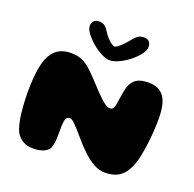

<svg xmlns="http://www.w3.org/2000/svg" viewBox="-144 -965 1146 1136"><g transform="rotate(20 429.0 -397.0)"><path d="M180.5 24Q143.5 24 119.2 10.8Q95 -2.5 78 -26Q69.5 -38 63.2 -56.5Q57 -75 52.2 -97.2Q47.5 -119.5 44.5 -144Q41.5 -168.5 39.8 -193.5Q38 -218.5 37.2 -241.2Q36.5 -264 36.5 -283Q36.5 -376.5 50.2 -443.8Q64 -511 99.8 -547.5Q135.5 -584 201.5 -584Q241 -584 269.5 -571.5Q298 -559 326.5 -532.8Q355 -506.5 394 -464.5Q435.5 -418 469.8 -386.5Q504 -355 523.5 -355Q532 -355 537.2 -357Q542.5 -359 546.2 -364.8Q550 -370.5 552.5 -381Q554 -386.5 555.8 -396Q557.5 -405.5 559.2 -417.2Q561 -429 563 -441.8Q565 -454.5 567.2 -467Q569.5 -479.5 572 -489.8Q574.5 -500 576.5 -507Q590.5 -544.5 617 -560.5Q643.5 -576.5 689.5 -576.5Q726.5 -576.5 751 -564.5Q775.5 -552.5 790.8 -529.5Q806 -506.5 812.5 -473.2Q819 -440 819.5 -398Q819.5 -378 818.5 -354Q817.5 -330 815.8 -303.8Q814 -277.5 810.8 -250.5Q807.5 -223.5 803.5 -197.5Q799.5 -171.5 794.2 -147.8Q789 -124 782 -104.5Q768 -64 747.5 -38Q727 -12 697.5 0.5Q668 13 626.5 13Q593 13 559 -5.2Q525 -23.5 491.2 -54.8Q457.5 -86 424 -125.5Q401.5 -151.5 385.2 -169.8Q369 -188 358 -198.8Q347 -209.5 339 -214.5Q331 -219.5 324 -219.5Q308 -219.5 300.8 -204Q293.5 -188.5 293.5 -141.5Q293.5 -130.5 293.2 -118.5Q293 -106.5 292.8 -94.5Q292.5 -82.5 291.8 -71.5Q291 -60.5 289.2 -50.2Q287.5 -40 285.5 -31.2Q283.5 -22.5 280.5 -16Q267 4 241.5 14Q216 24 180.5 24ZM427 -621.5Q403.5 -621.5 372.8 -637.5Q342 -653.5 313.5 -678Q285 -702.5 266.2 -728Q247.5 -753.5 247.5 -772Q247.5 -793.5 259.5 -805Q271.5 -816.5 290.5 -816.5Q316 -816.5 330.5 -803.5Q345 -790.5 357.5 -769Q366 -755.5 379 -741.2Q392 -727 405 -717.5Q418 -708 426.5 -708Q435 -708 448.5 -718.8Q462 -729.5 476.5 -744.5Q491 -759.5 501.5 -773Q518 -793 533.2 -805.8Q548.5 -818.5 572.5 -818.5Q617.5 -818.5 617.5 -773Q617.5 -752.5 598 -726.5Q578.5 -700.5 548.2 -676.5Q518 -652.5 485.5 -637Q453 -621.5 427 -621.5Z"/></g></svg>

Font: Gluten ExtraBold
Style: Regular
Weight: 800
Designer: Tyler Finck
Foundry: Etcetera Type Company
Version: Version 1.300